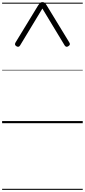

<svg xmlns="http://www.w3.org/2000/svg" viewBox="-20 -1166 803 1817"><path d="M127 -764 341 -1115Q352 -1131 360 -1138.5Q368 -1146 381 -1146Q396 -1146 404 -1138.5Q412 -1131 422 -1115L636 -764Q643 -753 641 -745Q639 -737 627 -729Q615 -721 607 -723.5Q599 -726 592 -736L381 -1085L170 -736Q164 -726 155.5 -723.5Q147 -721 134 -729Q123 -737 122 -745Q121 -753 127 -764ZM0 621H763V631H0ZM0 -20H763V0H0ZM0 -505H763V-500H0ZM0 -1141H763V-1131H0Z"/></svg>

Font: Playwrite BR Guides
Style: Regular
Weight: 400
Designer: Veronika Burian, José Scaglione
Foundry: TypeTogether
Version: Version 1.003